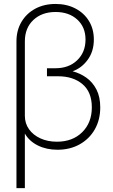

<svg xmlns="http://www.w3.org/2000/svg" viewBox="-20 -756 577 980"><path d="M64 204.1V-544.9Q64 -601.1 89.6 -644.3Q115.2 -687.5 160.2 -711.7Q205.1 -735.8 263.7 -735.8Q320.8 -735.8 365 -712.6Q409.2 -689.5 434.1 -648.7Q459 -607.9 459 -554.2Q459 -494.1 428 -451.4Q397 -408.7 350.6 -392.1Q388.7 -382.3 420.7 -359.6Q452.6 -336.9 472.2 -299.3Q491.7 -261.7 491.7 -208Q491.7 -144.5 463.9 -95.7Q436 -46.9 386.7 -19.3Q337.4 8.3 273.4 8.3Q217.3 8.3 173.3 -13.4Q129.4 -35.2 106.9 -74.2V204.1ZM270.5 -32.7Q350.6 -32.7 399.7 -81.3Q448.7 -129.9 448.7 -208Q448.7 -286.1 401.1 -326.4Q353.5 -366.7 276.9 -366.7H219.7V-407.7H263.2Q331.5 -407.7 374 -448.5Q416.5 -489.3 416.5 -554.2Q416.5 -617.7 374.3 -656.2Q332 -694.8 263.7 -694.8Q193.8 -694.8 150.4 -654.1Q106.9 -613.3 106.9 -544.9V-164.6Q106.9 -126 128.2 -96.2Q149.4 -66.4 186.5 -49.6Q223.6 -32.7 270.5 -32.7Z"/></svg>

Font: Inter Display ExtraLight
Style: Regular
Weight: 200
Designer: Rasmus Andersson
Foundry: rsms
Version: Version 4.000;git-a52131595